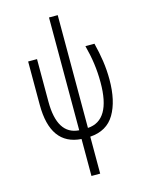

<svg xmlns="http://www.w3.org/2000/svg" viewBox="-144 -844 887 1169"><g transform="rotate(-15 300.0 -259.5)"><path d="M338 240V7Q444 0 492.5 -82Q541 -164 541 -299Q541 -359 532.5 -416.5Q524 -474 509 -533H452Q468 -473 476 -415.5Q484 -358 484 -296Q484 -57 338 -48V-759H283V-48Q147 -57 147 -265V-533H91V-260Q91 -6 283 7V240Z"/></g></svg>

Font: Noto Sans Mono UI Light
Style: Regular
Weight: 300
Designer: Monotype Design team
Foundry: Monotype Imaging Inc.
Version: 1.000